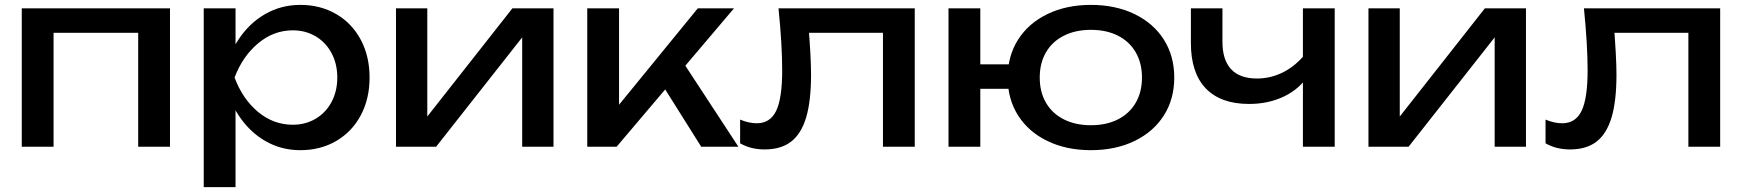

<svg xmlns="http://www.w3.org/2000/svg" viewBox="-20 -600 7122 785"><path d="M675 0H545V-525L605 -466H139L199 -525V0H69V-566H675Z M943 -566V-369L937 -349V-235L943 -200V165H813V-566ZM1208 -580Q1290 -580 1354.5 -542.5Q1419 -505 1455 -437.5Q1491 -370 1491 -283Q1491 -196 1455 -128.5Q1419 -61 1354.5 -23.5Q1290 14 1208 14Q1130 14 1065.5 -23Q1001 -60 956.5 -127Q912 -194 893 -283Q911 -372 955.5 -439Q1000 -506 1065 -543Q1130 -580 1208 -580ZM1177 -476Q1099 -476 1035.5 -423Q972 -370 939 -283Q972 -195 1035 -142.5Q1098 -90 1177 -90Q1229 -90 1270.5 -114.5Q1312 -139 1335.5 -183Q1359 -227 1359 -283Q1359 -339 1335.5 -383Q1312 -427 1270.5 -451.5Q1229 -476 1177 -476Z M1599 -566H1727V-65L1688 -74L2075 -566H2243V0H2115V-508L2155 -498L1763 0H1599Z M2381 -566H2511V-110L2472 -124L2833 -566H2981L2501 0H2381ZM2671 -280 2762 -362 2999 0H2847Z M3720 -566V0H3590V-526L3650 -466H3228L3284 -512Q3296 -370 3296 -295Q3296 -187 3276 -120Q3256 -53 3214.5 -21Q3173 11 3106 11Q3079 11 3054 5Q3029 -1 3006 -14V-111Q3042 -96 3074 -96Q3129 -96 3153.5 -147Q3178 -198 3178 -313Q3178 -416 3163 -566Z M4100 -283Q4100 -371 4142.5 -438Q4185 -505 4262.5 -542.5Q4340 -580 4440 -580Q4541 -580 4618.5 -542.5Q4696 -505 4738.5 -438Q4781 -371 4781 -283Q4781 -195 4738.5 -128Q4696 -61 4618.5 -23.5Q4541 14 4440 14Q4340 14 4262.5 -23.5Q4185 -61 4142.5 -128Q4100 -195 4100 -283ZM3858 -566H3988V0H3858ZM3930 -337H4180V-237H3930ZM4649 -283Q4649 -342 4623.5 -386Q4598 -430 4551 -454Q4504 -478 4440 -478Q4377 -478 4329.5 -454Q4282 -430 4256.5 -386Q4231 -342 4231 -283Q4231 -224 4256.5 -180Q4282 -136 4329.5 -112Q4377 -88 4440 -88Q4504 -88 4551 -112Q4598 -136 4623.5 -180Q4649 -224 4649 -283Z M4849 -424V-566H4978V-429Q4978 -355 5013.5 -317Q5049 -279 5119 -279Q5177 -279 5229 -306Q5281 -333 5323 -387L5331 -295Q5296 -238 5231.5 -206.5Q5167 -175 5087 -175Q4971 -175 4910 -238.5Q4849 -302 4849 -424ZM5307 -566H5437V0H5307Z M5575 -566H5703V-65L5664 -74L6051 -566H6219V0H6091V-508L6131 -498L5739 0H5575Z M7013 -566V0H6883V-526L6943 -466H6521L6577 -512Q6589 -370 6589 -295Q6589 -187 6569 -120Q6549 -53 6507.5 -21Q6466 11 6399 11Q6372 11 6347 5Q6322 -1 6299 -14V-111Q6335 -96 6367 -96Q6422 -96 6446.5 -147Q6471 -198 6471 -313Q6471 -416 6456 -566Z"/></svg>

Font: Unbounded Variable
Style: Regular
Weight: 400
Designer: Luke Prowse, Jean-Baptiste Morizot, Fátima Lázaro, Florian Runge
Foundry: NaN
Version: Version 1.600;FEAKit 1.0